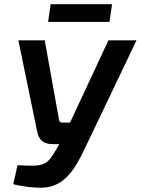

<svg xmlns="http://www.w3.org/2000/svg" viewBox="-20 -881 667 910"><path d="M511 -861H220L208 -777H499ZM494 -690 312 -300H276C267 -300 262 -303 260 -312L192 -690H67L156 -258C164 -219 184 -198 229 -198H261L248 -175C201 -95 191 -91 63 -98L43 -8C78 2 146 11 190 8C280 1 331 -69 380 -173L627 -690Z"/></svg>

Font: Exo 2 Semi Bold
Style: Italic
Weight: 600
Italic angle: -8°
Designer: Natanael Gama
Version: Version 1.001;PS 001.001;hotconv 1.0.88;makeotf.lib2.5.64775